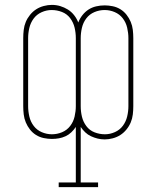

<svg xmlns="http://www.w3.org/2000/svg" viewBox="-20 -560 640 785"><path d="M220 205V186H290V-41Q282 -29 271.5 -19Q261 -9 248 -3Q235 3 221 5.5Q207 8 192 8Q176 8 159 4.5Q142 1 127.5 -8Q113 -17 102.5 -30.5Q92 -44 85.5 -59.5Q79 -75 77 -92Q75 -109 75 -126V-404Q75 -421 77 -438Q79 -455 85.5 -470.5Q92 -486 103 -499.5Q114 -513 128 -522Q142 -531 159 -535.5Q176 -540 192 -540Q210 -540 226.5 -535Q243 -530 257.5 -521Q272 -512 283 -498Q294 -484 300 -468Q306 -484 317 -498Q328 -512 342 -521Q356 -530 373 -534Q390 -538 408 -538Q424 -538 441 -534.5Q458 -531 472.5 -522Q487 -513 497.5 -499.5Q508 -486 514.5 -470.5Q521 -455 523 -438Q525 -421 525 -404V-126Q525 -109 523 -92Q521 -75 514.5 -59.5Q508 -44 497 -30.5Q486 -17 472 -8Q458 1 441 5.5Q424 10 408 10Q393 10 379 6.5Q365 3 352 -3Q339 -9 328.5 -19Q318 -29 310 -41V186H381V205ZM192 -11Q214 -11 234 -19.5Q254 -28 267 -45Q280 -62 285 -83.5Q290 -105 290 -126V-404Q290 -426 285 -447Q280 -468 267 -485.5Q254 -503 233.5 -511Q213 -519 191 -519Q170 -519 150 -510Q130 -501 117.5 -484Q105 -467 100 -446Q95 -425 95 -404V-126Q95 -105 100 -83.5Q105 -62 118 -45Q131 -28 151 -19.5Q171 -11 192 -11ZM409 -11Q430 -11 450 -20Q470 -29 482.5 -46Q495 -63 500 -84Q505 -105 505 -126V-404Q505 -425 500 -446.5Q495 -468 482 -485Q469 -502 449 -510.5Q429 -519 408 -519Q386 -519 366 -510.5Q346 -502 333 -485Q320 -468 315 -446.5Q310 -425 310 -404V-126Q310 -104 315 -83Q320 -62 333 -44.5Q346 -27 366.5 -19Q387 -11 409 -11Z"/></svg>

Font: Iosevka Curly Slab ThEx
Style: Regular
Weight: 100
Width: 7
Monospace: yes
Designer: Belleve Invis
Foundry: Belleve Invis
Version: Version 11.1.0; ttfautohint (v1.8.3)